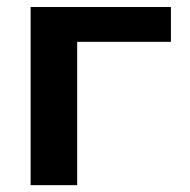

<svg xmlns="http://www.w3.org/2000/svg" viewBox="-20 -540 553 560"><path d="M205.1 0H69.3V-519.5H478.5V-418H205.1Z"/></svg>

Font: Mgen+ 1c bold
Style: Bold
Weight: 700
Designer: [Source Han Sans]
Ryoko NISHIZUKA  (kana & ideographs); Paul D. Hunt (Latin, Greek & Cyrillic); Wenlong ZHANG  (bopomofo
Version: Version 1.059.20150602